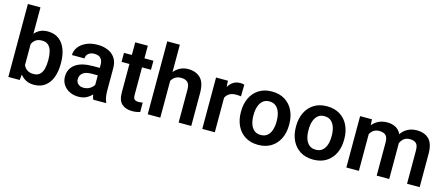

<svg xmlns="http://www.w3.org/2000/svg" viewBox="-49 -1324 4442 1907"><g transform="rotate(15 2172.0 -370.0)"><path d="M526.9 -269.5V-259.3Q526.9 -180.7 503.9 -119.9Q481 -59.1 435.3 -24.7Q389.6 9.8 321.3 9.8Q274.4 9.8 239.7 -8.1Q205.1 -25.9 180.7 -57.6L174.3 0H57.6V-750H187V-478.5Q210.9 -506.8 243.9 -522.5Q276.9 -538.1 320.3 -538.1Q389.2 -538.1 435.1 -503.9Q481 -469.7 503.9 -409.2Q526.9 -348.6 526.9 -269.5ZM397.5 -259.3V-269.5Q397.5 -314.5 387.9 -352.3Q378.4 -390.1 354.7 -412.8Q331.1 -435.5 288.6 -435.5Q249 -435.5 224.6 -418.5Q200.2 -401.4 187 -372.6V-155.8Q200.2 -127 225.1 -109.9Q250 -92.8 289.6 -92.8Q331.5 -92.8 355 -114.7Q378.4 -136.7 387.9 -174.3Q397.5 -211.9 397.5 -259.3Z M930.7 0Q921.4 -19 916.5 -50.8Q894.5 -25.9 860.6 -8.1Q826.7 9.8 778.8 9.8Q727.5 9.8 687 -10.7Q646.5 -31.2 623 -66.9Q599.6 -102.5 599.6 -147.9Q599.6 -231 661.9 -276.4Q724.1 -321.8 842.8 -321.8H911.6V-356Q911.6 -396 890.6 -419.7Q869.6 -443.4 825.7 -443.4Q786.6 -443.4 763.7 -423.8Q740.7 -404.3 740.7 -373.5H611.3Q611.3 -417.5 638.7 -454.8Q666 -492.2 715.8 -515.1Q765.6 -538.1 833 -538.1Q893.1 -538.1 940.2 -517.8Q987.3 -497.6 1014.4 -456.8Q1041.5 -416 1041.5 -355V-124.5Q1041.5 -48.8 1062 -8.3V0ZM805.2 -89.4Q844.2 -89.4 872.1 -107.7Q899.9 -126 911.6 -148.4V-245.1H849.1Q788.1 -245.1 758.5 -221.2Q729 -197.3 729 -158.2Q729 -128.4 749.3 -108.9Q769.5 -89.4 805.2 -89.4Z M1407.7 -528.3V-435.5H1315.4V-152.3Q1315.4 -116.7 1329.8 -105.7Q1344.2 -94.7 1371.1 -94.7Q1383.8 -94.7 1394.5 -96.2Q1405.3 -97.7 1412.6 -99.1L1413.1 -2.4Q1397 2.9 1376.7 6.3Q1356.4 9.8 1331.1 9.8Q1265.6 9.8 1225.8 -24.9Q1186 -59.6 1186 -142.1V-435.5H1105V-528.3H1186V-658.2H1315.4V-528.3Z M1620.1 -750V-468.8Q1646.5 -501.5 1683.3 -519.8Q1720.2 -538.1 1764.6 -538.1Q1843.3 -538.1 1890.9 -492.2Q1938.5 -446.3 1938.5 -336.9V0H1808.6V-337.9Q1808.6 -392.6 1785.4 -414.1Q1762.2 -435.5 1718.8 -435.5Q1683.1 -435.5 1658.7 -419.9Q1634.3 -404.3 1620.1 -377.9V0H1490.7V-750Z M2341.3 -531.7 2339.4 -411.6Q2316.9 -415.5 2290 -415.5Q2247.1 -415.5 2220.2 -399.4Q2193.4 -383.3 2180.7 -354V0H2051.8V-528.3H2173.8L2177.7 -464.8Q2197.8 -499 2228 -518.6Q2258.3 -538.1 2298.3 -538.1Q2323.2 -538.1 2341.3 -531.7Z M2378.9 -258.8V-269Q2378.9 -346.2 2408 -407Q2437 -467.8 2492.4 -502.9Q2547.9 -538.1 2626 -538.1Q2705.1 -538.1 2760.7 -502.9Q2816.4 -467.8 2845.5 -407Q2874.5 -346.2 2874.5 -269V-258.8Q2874.5 -182.1 2845.5 -121.3Q2816.4 -60.5 2761 -25.4Q2705.6 9.8 2627 9.8Q2548.3 9.8 2492.7 -25.4Q2437 -60.5 2408 -121.3Q2378.9 -182.1 2378.9 -258.8ZM2507.8 -269V-258.8Q2507.8 -212.9 2520 -175Q2532.2 -137.2 2558.3 -114.5Q2584.5 -91.8 2627 -91.8Q2668.9 -91.8 2695.1 -114.5Q2721.2 -137.2 2733.4 -175Q2745.6 -212.9 2745.6 -258.8V-269Q2745.6 -314 2733.4 -352.1Q2721.2 -390.1 2694.8 -413.3Q2668.5 -436.5 2626 -436.5Q2584.5 -436.5 2558.3 -413.3Q2532.2 -390.1 2520 -352.1Q2507.8 -314 2507.8 -269Z M2944.8 -258.8V-269Q2944.8 -346.2 2973.9 -407Q3002.9 -467.8 3058.3 -502.9Q3113.8 -538.1 3191.9 -538.1Q3271 -538.1 3326.7 -502.9Q3382.3 -467.8 3411.4 -407Q3440.4 -346.2 3440.4 -269V-258.8Q3440.4 -182.1 3411.4 -121.3Q3382.3 -60.5 3326.9 -25.4Q3271.5 9.8 3192.9 9.8Q3114.3 9.8 3058.6 -25.4Q3002.9 -60.5 2973.9 -121.3Q2944.8 -182.1 2944.8 -258.8ZM3073.7 -269V-258.8Q3073.7 -212.9 3085.9 -175Q3098.1 -137.2 3124.3 -114.5Q3150.4 -91.8 3192.9 -91.8Q3234.9 -91.8 3261 -114.5Q3287.1 -137.2 3299.3 -175Q3311.5 -212.9 3311.5 -258.8V-269Q3311.5 -314 3299.3 -352.1Q3287.1 -390.1 3260.7 -413.3Q3234.4 -436.5 3191.9 -436.5Q3150.4 -436.5 3124.3 -413.3Q3098.1 -390.1 3085.9 -352.1Q3073.7 -314 3073.7 -269Z M3757.8 -435.5Q3722.7 -435.5 3699 -419.7Q3675.3 -403.8 3662.1 -377.4V0H3533.2V-528.3H3654.8L3658.7 -468.3Q3685.1 -501 3723.4 -519.5Q3761.7 -538.1 3812 -538.1Q3860.8 -538.1 3897.9 -518.3Q3935.1 -498.5 3955.1 -455.6Q3980.5 -493.7 4021 -515.9Q4061.5 -538.1 4116.2 -538.1Q4194.8 -538.1 4241 -492.7Q4287.1 -447.3 4287.1 -339.4V0H4157.2V-339.8Q4157.2 -397.5 4134 -416.5Q4110.8 -435.5 4070.8 -435.5Q4033.7 -435.5 4009.3 -416.3Q3984.9 -397 3973.6 -366.2Q3974.1 -359.4 3974.1 -352.5V0H3845.2V-339.4Q3845.2 -395 3821.8 -415.3Q3798.3 -435.5 3757.8 -435.5Z"/></g></svg>

Font: Vazirmatn UI FD SemiBold
Style: Regular
Weight: 600
Designer: Saber Rastikerdar
Foundry: Saber Rastikerdar
Version: Version 33.003